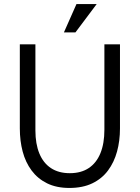

<svg xmlns="http://www.w3.org/2000/svg" viewBox="-20 -919 691 949"><path d="M358 -899H458L353 -759H296ZM78 -284V-700H155V-274Q155 -208 174.5 -160.5Q194 -113 232 -88Q270 -63 325 -63Q381 -63 419 -88.5Q457 -114 476.5 -162Q496 -210 496 -278V-700H573V-284Q573 -223 558.5 -170Q544 -117 514 -76.5Q484 -36 436.5 -13Q389 10 323 10Q259 10 212.5 -13Q166 -36 136 -76.5Q106 -117 92 -170Q78 -223 78 -284Z"/></svg>

Font: Haskoy
Style: Regular
Weight: 400
Designer: Ertekin Erdin
Foundry: Ertekin Erdin
Version: Version 1.500